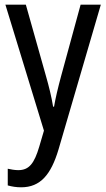

<svg xmlns="http://www.w3.org/2000/svg" viewBox="-20 -557 452 817"><path d="M3 -537 167 -1 147 67C126 138 104 167 58 167C43 167 26 164 13 161V232C31 237 49 240 70 240C152 240 197 186 229 79L409 -537H323L240 -233C227 -185 216 -139 210 -103H206C199 -146 188 -190 176 -232L90 -537Z"/></svg>

Font: Noto Sans Lao UI Cond
Style: Regular
Weight: 400
Width: 3
Designer: Monotype Design Team
Foundry: Monotype Imaging Inc.
Version: Version 2.000